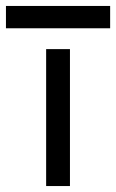

<svg xmlns="http://www.w3.org/2000/svg" viewBox="-65 -625 390 645"><path d="M-45 -530H305V-605H-45ZM90 -460V0H170V-460Z"/></svg>

Font: Jost
Style: Regular
Weight: 400
Version: Version 3.710